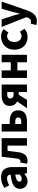

<svg xmlns="http://www.w3.org/2000/svg" viewBox="1490 -2038 742 3763"><g transform="rotate(-90 1861.5 -157.0)"><path d="M189.8 12Q144.5 12 111.2 -8Q78 -27.9 59.7 -61.8Q41.5 -95.7 41.5 -137.6Q41.5 -217.8 107.9 -261.4Q174.4 -305 321.4 -320.5Q319.9 -341.6 311.7 -357.2Q303.4 -372.9 286.5 -381.5Q269.5 -390.1 242.6 -390.1Q211.7 -390.1 179.7 -379Q147.7 -368 111.4 -347.4L59.3 -443.4Q90.8 -462.6 125 -477.4Q159.2 -492.2 195.8 -500.1Q232.4 -508 271.4 -508Q334.6 -508 378.5 -483.5Q422.3 -459 445.3 -409.3Q468.4 -359.6 468.4 -283.3V0H348.2L337.9 -50.6H333.9Q302.2 -23.2 267.1 -5.6Q232.1 12 189.8 12ZM239.2 -103.3Q264.2 -103.3 283.2 -114.1Q302.3 -124.9 321.4 -144.3V-228.2Q269 -221.3 238.7 -210Q208.4 -198.6 195.5 -183.2Q182.6 -167.8 182.6 -149Q182.6 -125.8 198.2 -114.5Q213.7 -103.3 239.2 -103.3Z M592 11.3Q574.5 11.3 560.5 8.6Q546.5 5.8 532.8 0.4L557.2 -131.8Q563.1 -130.8 569.2 -129.3Q575.4 -127.8 582.2 -127.8Q602.3 -127.8 616.7 -144.6Q631.1 -161.5 635.6 -201.2Q645.6 -274.3 653.5 -348.3Q661.5 -422.2 669.8 -496.1H1035.8V0H888.8V-380.8H786.1Q779.6 -326.9 773 -270.9Q766.5 -214.9 758.3 -160.1Q746 -77.4 705 -33Q663.9 11.3 592 11.3Z M1164.7 0V-496.1H1311.7V-338H1367.4Q1427.5 -338 1475.8 -322Q1524 -306 1552 -269.7Q1580 -233.3 1580 -170.8Q1580 -107.5 1552 -69.9Q1524 -32.2 1475.8 -16.1Q1427.5 0 1367.4 0ZM1311.7 -112H1360.7Q1401 -112 1420.1 -126.8Q1439.3 -141.5 1439.3 -171.7Q1439.3 -201 1420.1 -215.1Q1401 -229.3 1360.7 -229.3H1311.7Z M1938.6 0V-161.7H1883Q1846.4 -161.7 1808.2 -171Q1769.9 -180.2 1738.2 -200.3Q1706.4 -220.4 1686.8 -253Q1667.1 -285.7 1667.1 -332Q1667.1 -393.9 1695 -429.6Q1722.9 -465.4 1769.8 -480.7Q1816.8 -496 1873.9 -496H2085.5V0ZM1892.2 -262.2H1938.6V-387.2H1892.2Q1852.6 -387.2 1832.4 -372.7Q1812.3 -358.1 1812.3 -328.7Q1812.3 -298.9 1832.4 -280.6Q1852.6 -262.2 1892.2 -262.2ZM1621 0 1785.4 -237.6 1906.6 -196.9 1786.1 0Z M2215.7 0V-496.1H2362.7V-317.1H2521.6V-496.1H2668.6V0H2521.6V-188.6H2362.7V0Z M3017.5 12Q2946.7 12 2890.4 -18.8Q2834.2 -49.6 2801.6 -107.6Q2769 -165.7 2769 -247.8Q2769 -330.4 2804.9 -388.4Q2840.9 -446.5 2899.9 -477.3Q2958.9 -508 3027.3 -508Q3073.2 -508 3109.5 -493.4Q3145.8 -478.7 3172.4 -454.7L3103.4 -363.7Q3089.6 -375.3 3073.3 -382.4Q3057 -389.4 3035.5 -389.4Q3001 -389.4 2974.9 -372Q2948.8 -354.6 2934.1 -322.8Q2919.4 -291.1 2919.4 -247.8Q2919.4 -205 2934.2 -173.2Q2949 -141.5 2974.3 -124.1Q2999.6 -106.6 3032.4 -106.6Q3056.9 -106.6 3079.1 -115.7Q3101.2 -124.7 3120.1 -139.5L3177.7 -48.9Q3146.7 -20.9 3104.8 -4.4Q3062.9 12 3017.5 12Z M3322.4 194Q3299.7 194 3283.5 191Q3267.3 188 3251.7 182.3L3278.1 73.6Q3289.4 76.6 3296.6 77.4Q3303.8 78.3 3311.2 78.3Q3348 78.3 3368.4 59.9Q3388.9 41.5 3398 13.2L3405.4 -12.7L3214 -496.1H3361.7L3432.6 -282.7Q3443.8 -249.4 3452.9 -214.2Q3462.1 -179 3471.8 -142.1H3475.8Q3484.5 -177.4 3492.8 -212.5Q3501.1 -247.7 3510.3 -282.7L3570.5 -496.1H3711.2L3539 5.4Q3515.5 67.1 3487.6 109.2Q3459.6 151.3 3420.2 172.6Q3380.7 194 3322.4 194Z"/></g></svg>

Font: Source Sans 3 VF
Style: Regular
Weight: 200
Designer: Paul D. Hunt
Foundry: Adobe
Version: Version 3.046;hotconv 1.0.118;makeotfexe 2.5.65603